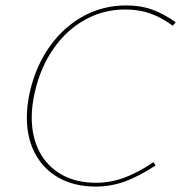

<svg xmlns="http://www.w3.org/2000/svg" viewBox="-20 -683 668 708"><path d="M79 -250Q79 -296 91 -348Q113 -441 164 -512.5Q215 -584 287.5 -623.5Q360 -663 446 -663Q499 -663 541.5 -647.5Q584 -632 628 -601L617 -588Q577 -618 535 -633Q493 -648 442 -648Q362 -648 294 -610.5Q226 -573 178 -504.5Q130 -436 109 -346Q97 -295 97 -250Q97 -178 125.5 -123.5Q154 -69 207.5 -39Q261 -9 334 -9Q387 -9 437.5 -27.5Q488 -46 546 -85L554 -73Q493 -33 441 -14Q389 5 333 5Q255 5 197.5 -27Q140 -59 109.5 -116.5Q79 -174 79 -250Z"/></svg>

Font: Ysabeau Thin
Style: Italic
Weight: 200
Italic angle: -12°
Designer: Christian Thalmann (Catharsis Fonts)
Version: Version 0.003